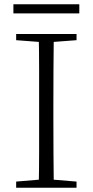

<svg xmlns="http://www.w3.org/2000/svg" viewBox="-20 -883 436 903"><path d="M43 -820V-863H353V-820ZM56 0V-29L188 -40H207L340 -29V0ZM162 0Q164 -83 164 -166Q164 -249 164 -333V-390Q164 -474 164 -557.5Q164 -641 162 -723H233Q232 -641 231.5 -557.5Q231 -474 231 -390V-333Q231 -249 231.5 -166Q232 -83 233 0ZM56 -694V-723H340V-694L207 -684H188Z"/></svg>

Font: Noto Serif SC ExtraLight
Style: Regular
Weight: 200
Designer: Ryoko NISHIZUKA 西塚涼子 (kana & ideographs); Frank Grießhammer (Latin, Greek & Cyrillic); Wenlong ZHANG 张文龙 (bopomofo); San
Foundry: Adobe
Version: Version 2.002-H1;hotconv 1.1.0;makeotfexe 2.6.0